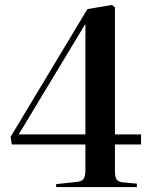

<svg xmlns="http://www.w3.org/2000/svg" viewBox="-20 -760 618 780"><path d="M208 0V-12L292 -21Q314 -23 320.5 -35Q327 -47 327 -69V-173H28L23 -204L335 -723L435 -740L447 -730V-214H553V-173H447V-65Q447 -43 453 -32Q459 -21 482 -19L536 -14V0ZM56 -214H327V-660H325Z"/></svg>

Font: Literata 72pt Medium
Style: Regular
Weight: 500
Designer: Latin by Veronika Burian and Jose Scaglione. Greek by Irene Vlachou. Cyrillic by Vera Evstafieva.
Foundry: TypeTogether
Version: Version 3.002